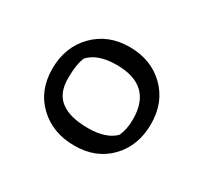

<svg xmlns="http://www.w3.org/2000/svg" viewBox="-74 -806 509 480"><g transform="rotate(30 180.5 -565.5)"><path d="M78.5 -666.5Q118 -707 180 -707Q242 -707 282 -668Q322 -629 322 -566.5Q322 -504 283.5 -464Q245 -424 182.5 -424Q120 -424 79.5 -462.5Q39 -501 39 -563.5Q39 -626 78.5 -666.5ZM267 -504Q277 -525 277 -554Q277 -652 174 -652Q120 -652 95 -625Q85 -604 85 -561.5Q85 -519 111.5 -499Q138 -479 190 -479Q242 -479 267 -504Z"/></g></svg>

Font: Asul
Style: Regular
Weight: 400
Version: Version 1.001